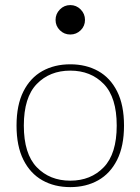

<svg xmlns="http://www.w3.org/2000/svg" viewBox="-20 -746 564 771"><path d="M262.2 -462.4Q344.7 -462.4 396.7 -408.7Q448.7 -355 448.7 -241.7Q448.7 -128.4 396.7 -74.5Q344.7 -20.5 262.2 -20.5Q179.7 -20.5 127.7 -74.5Q75.7 -128.4 75.7 -241.7Q75.7 -355 127.7 -408.7Q179.7 -462.4 262.2 -462.4ZM262.2 -487.8Q198.7 -487.8 150.1 -460.7Q101.6 -433.6 74 -378.9Q46.4 -324.2 46.4 -241.7Q46.4 -159.2 74 -104.2Q101.6 -49.3 150.1 -22Q198.7 5.4 262.2 5.4Q325.7 5.4 374.3 -22Q422.9 -49.3 450.4 -104.2Q478 -159.2 478 -241.7Q478 -324.2 450.4 -378.9Q422.9 -433.6 374.3 -460.7Q325.7 -487.8 262.2 -487.8ZM203.1 -666Q203.1 -641.6 220.5 -624.5Q237.8 -607.4 262.2 -607.4Q286.6 -607.4 304 -624.5Q321.3 -641.6 321.3 -666Q321.3 -690.4 304 -708Q286.6 -725.6 262.2 -725.6Q237.8 -725.6 220.5 -708Q203.1 -690.4 203.1 -666Z"/></svg>

Font: Estedad-FD-VF Thin
Style: Regular
Weight: 100
Designer: Amin Abedi
Version: Version 5.0